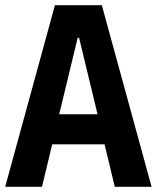

<svg xmlns="http://www.w3.org/2000/svg" viewBox="-27 -721 605 741"><path d="M-7 0 185 -701H366L558 0H416L363 -220L437 -164H114L188 -220L135 0ZM187 -220 140 -280H411L364 -220L264 -634L340 -575H211L287 -634Z"/></svg>

Font: Ruda ExtraBold
Style: Regular
Weight: 800
Designer: Mariela Monsalve and Angelina Sanchez
Foundry: Mariela Monsalve and Angelina Sanchez
Version: Version 2.000